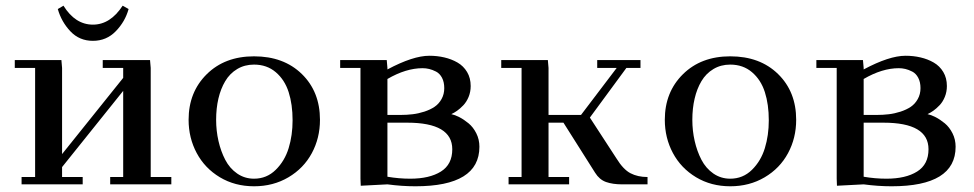

<svg xmlns="http://www.w3.org/2000/svg" viewBox="-20 -651 3439 678"><path d="M32.2 -411.1V-439H196.8L199.2 -411.1V-106.9L415 -376V-411.1H342.8V-439H509.8L512.2 -411.1V-25.9H585V0H369.1V-25.9H415V-330.1L199.2 -61V-25.9H272V0H56.2V-25.9H104V-411.1ZM184.1 -619.1 204.1 -630.9Q245.6 -564 308.1 -564Q369.6 -564 413.1 -630.9L434.1 -619.1Q421.9 -574.7 388.9 -540.8Q356 -506.8 308.1 -506.8Q260.3 -506.8 228.5 -540.5Q196.8 -574.2 184.1 -619.1Z M646 -228Q646 -325.7 710 -388.9Q773.9 -452.1 877 -452.1Q981.9 -452.1 1045.9 -389.6Q1109.9 -327.1 1109.9 -228Q1109.9 -163.6 1081.1 -110.1Q1052.2 -56.6 998.5 -24.9Q944.8 6.8 877 6.8Q809.6 6.8 756.3 -25.1Q703.1 -57.1 674.6 -110.6Q646 -164.1 646 -228ZM743.2 -228Q743.2 -189.5 751.5 -153.1Q759.8 -116.7 775.4 -86.7Q791 -56.6 817.4 -38.3Q843.8 -20 877 -20Q921.9 -20 953.6 -51.3Q985.4 -82.5 999.3 -127.9Q1013.2 -173.3 1013.2 -226.1Q1013.2 -282.2 999.3 -325.7Q985.4 -369.1 953.9 -396Q922.4 -422.9 877 -422.9Q843.8 -422.9 817.6 -407.2Q791.5 -391.6 775.4 -364.5Q759.3 -337.4 751.2 -302.7Q743.2 -268.1 743.2 -228Z M1181.2 -411.1V-439H1345.7L1348.1 -411.1V-405.8Q1438.5 -454.1 1496.1 -454.1Q1523.9 -454.1 1549.1 -448.2Q1574.2 -442.4 1595.5 -430.2Q1616.7 -418 1629.4 -396.7Q1642.1 -375.5 1642.1 -347.2Q1642.1 -326.7 1634.8 -308.8Q1627.4 -291 1616 -279.1Q1604.5 -267.1 1594 -259.8Q1583.5 -252.4 1573.7 -248Q1586.9 -245.1 1602.5 -237.1Q1618.2 -229 1634.5 -215.6Q1650.9 -202.1 1661.9 -180.4Q1672.9 -158.7 1672.9 -132.8Q1672.9 6.8 1446.8 6.8Q1398.9 6.8 1348.1 0L1253.9 4.9L1252.9 -20V-411.1ZM1348.1 -26.9Q1388.7 -20 1428.7 -20Q1496.6 -20 1536.9 -45.2Q1577.1 -70.3 1577.1 -124Q1577.1 -217.8 1418 -217.8H1348.1ZM1348.1 -245.1H1394Q1416.5 -245.1 1437 -247.6Q1457.5 -250 1478.5 -256.8Q1499.5 -263.7 1514.6 -273.9Q1529.8 -284.2 1539.3 -301.3Q1548.8 -318.4 1548.8 -339.8Q1548.8 -361.3 1540.8 -376.5Q1532.7 -391.6 1519.8 -398.2Q1506.8 -404.8 1495.4 -407.5Q1483.9 -410.2 1472.2 -410.2Q1413.6 -410.2 1348.1 -372.1Z M1750 -411.1V-439H1914.6L1917 -411.1V-245.1H2031.7L2157.7 -411.1H2088.9V-439H2241.7V-411.1H2191.9L2063 -235.8L2156.7 -91.8Q2180.7 -52.7 2206.3 -39.3Q2231.9 -25.9 2266.6 -25.9V0H2176.8Q2143.6 0 2120.1 -8.3Q2096.7 -16.6 2081.5 -41L1969.7 -217.8H1917V-25.9H1989.7V0H1775.9V-25.9H1821.8V-411.1Z M2327.6 -228Q2327.6 -325.7 2391.6 -388.9Q2455.6 -452.1 2558.6 -452.1Q2663.6 -452.1 2727.5 -389.6Q2791.5 -327.1 2791.5 -228Q2791.5 -163.6 2762.7 -110.1Q2733.9 -56.6 2680.2 -24.9Q2626.5 6.8 2558.6 6.8Q2491.2 6.8 2438 -25.1Q2384.8 -57.1 2356.2 -110.6Q2327.6 -164.1 2327.6 -228ZM2424.8 -228Q2424.8 -189.5 2433.1 -153.1Q2441.4 -116.7 2457 -86.7Q2472.7 -56.6 2499 -38.3Q2525.4 -20 2558.6 -20Q2603.5 -20 2635.3 -51.3Q2667 -82.5 2680.9 -127.9Q2694.8 -173.3 2694.8 -226.1Q2694.8 -282.2 2680.9 -325.7Q2667 -369.1 2635.5 -396Q2604 -422.9 2558.6 -422.9Q2525.4 -422.9 2499.3 -407.2Q2473.1 -391.6 2457 -364.5Q2440.9 -337.4 2432.9 -302.7Q2424.8 -268.1 2424.8 -228Z M2862.8 -411.1V-439H3027.3L3029.8 -411.1V-405.8Q3120.1 -454.1 3177.7 -454.1Q3205.6 -454.1 3230.7 -448.2Q3255.9 -442.4 3277.1 -430.2Q3298.3 -418 3311 -396.7Q3323.7 -375.5 3323.7 -347.2Q3323.7 -326.7 3316.4 -308.8Q3309.1 -291 3297.6 -279.1Q3286.1 -267.1 3275.6 -259.8Q3265.1 -252.4 3255.4 -248Q3268.6 -245.1 3284.2 -237.1Q3299.8 -229 3316.2 -215.6Q3332.5 -202.1 3343.5 -180.4Q3354.5 -158.7 3354.5 -132.8Q3354.5 6.8 3128.4 6.8Q3080.6 6.8 3029.8 0L2935.5 4.9L2934.6 -20V-411.1ZM3029.8 -26.9Q3070.3 -20 3110.4 -20Q3178.2 -20 3218.5 -45.2Q3258.8 -70.3 3258.8 -124Q3258.8 -217.8 3099.6 -217.8H3029.8ZM3029.8 -245.1H3075.7Q3098.1 -245.1 3118.7 -247.6Q3139.2 -250 3160.2 -256.8Q3181.2 -263.7 3196.3 -273.9Q3211.4 -284.2 3220.9 -301.3Q3230.5 -318.4 3230.5 -339.8Q3230.5 -361.3 3222.4 -376.5Q3214.4 -391.6 3201.4 -398.2Q3188.5 -404.8 3177 -407.5Q3165.5 -410.2 3153.8 -410.2Q3095.2 -410.2 3029.8 -372.1Z"/></svg>

Font: Dehuti
Style: Bold
Weight: 700
Version: Version 1.2